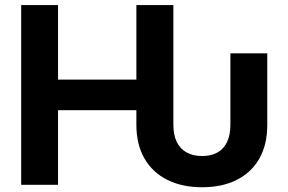

<svg xmlns="http://www.w3.org/2000/svg" viewBox="-20 -748 1164 777"><path d="M798.1 9.8Q717.1 9.8 657.3 -20.1Q597.4 -49.9 564.7 -106.5Q531.9 -163.2 531.9 -243.6V-302.1H214.9V0H65.7V-727.5H214.9V-425.8H531.9V-727.5H681.6V-243.6Q681.6 -201.7 695.4 -173.4Q709.3 -145.1 735.6 -130.9Q761.8 -116.6 798.1 -116.6Q834.7 -116.6 860.1 -130.9Q885.5 -145.1 898.9 -173.4Q912.4 -201.7 912.4 -243.6V-532.3H1061.6V-243.6Q1061.8 -162.7 1029.4 -106.1Q997 -49.5 937.8 -19.9Q878.5 9.8 798.1 9.8Z"/></svg>

Font: Atlassian Sans
Style: Regular
Weight: 400
Designer: Rasmus Andersson
Foundry: Modifications by Atlassian Pty Ltd, manufactured by rsms
Version: Version 4.001;git-9221beed3